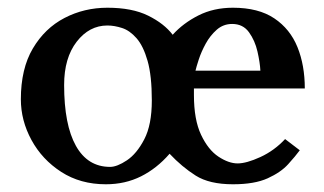

<svg xmlns="http://www.w3.org/2000/svg" viewBox="-20 -465 839 497"><path d="M258 -445Q322 -445 363.5 -424.5Q405 -404 427 -375Q454 -405 493.5 -425Q533 -445 583 -445Q649 -445 690 -417.5Q731 -390 750 -343Q769 -296 769 -236H482V-219Q482 -155 500.5 -116Q519 -77 545.5 -59.5Q572 -42 595 -42Q618 -42 654 -58.5Q690 -75 718 -105L756 -76Q745 -61 726 -40Q707 -19 673 -3.5Q639 12 583 12Q522 12 486.5 -10.5Q451 -33 419 -67Q386 -29 345 -8.5Q304 12 254 12Q188 12 138.5 -20Q89 -52 61.5 -102.5Q34 -153 34 -208Q34 -287 65 -339.5Q96 -392 147 -418.5Q198 -445 258 -445ZM581 -403Q558 -403 541 -388Q524 -373 512.5 -352Q501 -331 494.5 -311Q488 -291 486 -282H654Q653 -303 646.5 -331.5Q640 -360 624.5 -381.5Q609 -403 581 -403ZM146 -245Q146 -142 176.5 -87.5Q207 -33 265 -33Q283 -33 308.5 -50Q334 -67 353.5 -104.5Q373 -142 373 -205Q373 -269 362 -307.5Q351 -346 333.5 -366Q316 -386 296 -392.5Q276 -399 258 -399Q211 -399 178.5 -357Q146 -315 146 -245Z"/></svg>

Font: Libertinus Serif SemiBold
Style: Regular
Weight: 600
Designer: Philipp H. Poll, Khaled Hosny
Foundry: Caleb Maclennan
Version: Version 7.051;RELEASE